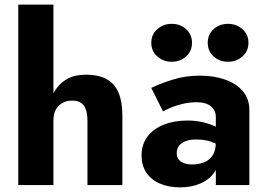

<svg xmlns="http://www.w3.org/2000/svg" viewBox="-20 -800 1152 830"><path d="M211 -780H59V0H211ZM358 -280V0H509V-302Q509 -359 493 -398Q477 -437 442.5 -457Q408 -477 351 -477Q294 -477 257.5 -450.5Q221 -424 203 -379.5Q185 -335 185 -280H211Q211 -307 221 -325.5Q231 -344 249 -354.5Q267 -365 291 -365Q328 -365 343 -343Q358 -321 358 -280Z M744 -137Q744 -156 753.5 -169Q763 -182 781.5 -189.5Q800 -197 826 -197Q865 -197 892.5 -187.5Q920 -178 946 -159V-230Q936 -241 912.5 -252.5Q889 -264 857.5 -271.5Q826 -279 791 -279Q733 -279 688 -261Q643 -243 617.5 -209.5Q592 -176 592 -128Q592 -85 612.5 -54Q633 -23 671 -6.5Q709 10 759 10Q807 10 845.5 -6.5Q884 -23 906.5 -54.5Q929 -86 929 -130L913 -186Q913 -149 899 -128Q885 -107 861.5 -98Q838 -89 810 -89Q791 -89 776 -94.5Q761 -100 752.5 -110.5Q744 -121 744 -137ZM685 -318Q696 -325 718 -334.5Q740 -344 769.5 -351Q799 -358 832 -358Q870 -358 891.5 -340.5Q913 -323 913 -294V0H1058V-324Q1058 -372 1030.5 -405Q1003 -438 954.5 -455.5Q906 -473 844 -473Q782 -473 727.5 -456Q673 -439 634 -420ZM878 -615Q878 -579 903.5 -556Q929 -533 966 -533Q1002 -533 1028 -556Q1054 -579 1054 -615Q1054 -651 1028 -674Q1002 -697 966 -697Q929 -697 903.5 -674Q878 -651 878 -615ZM634 -615Q634 -579 660 -556Q686 -533 722 -533Q759 -533 784.5 -556Q810 -579 810 -615Q810 -651 784.5 -674Q759 -697 722 -697Q686 -697 660 -674Q634 -651 634 -615Z"/></svg>

Font: Glinicke Jost Bold
Style: Bold
Weight: 700
Version: Version 3.710